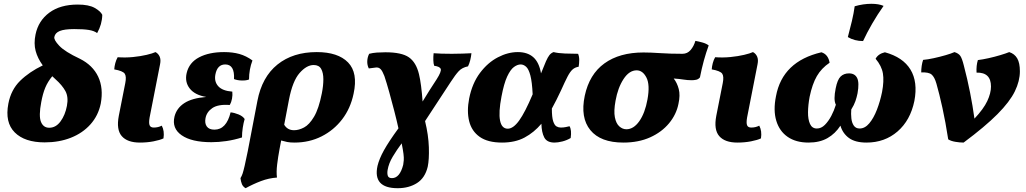

<svg xmlns="http://www.w3.org/2000/svg" viewBox="-20 -741 5397 1010"><path d="M215 8Q110 8 57.5 -44.5Q5 -97 24 -196Q38 -269 86 -316Q134 -363 205 -397Q178 -434 167.5 -473Q157 -512 167 -560Q182 -632 239.5 -674.5Q297 -717 389 -717Q447 -717 478 -699.5Q509 -682 518 -663Q517 -613 491 -567Q475 -579 447 -583.5Q419 -588 370 -588Q319 -588 294.5 -578Q270 -568 266 -547Q262 -532 291.5 -500.5Q321 -469 400 -432Q468 -398 496.5 -337.5Q525 -277 510 -196Q497 -133 456 -87Q415 -41 353 -16.5Q291 8 215 8ZM197 -204Q183 -131 195.5 -100Q208 -69 239 -69Q274 -69 298.5 -102.5Q323 -136 332 -184Q341 -231 324 -262Q307 -293 272 -324Q263 -332 255 -340Q231 -311 218 -279.5Q205 -248 197 -204Z M716 9Q650 9 620.5 -25Q591 -59 605 -132L639 -304Q646 -339 636 -353.5Q626 -368 581 -376Q582 -392 586.5 -409Q591 -426 599 -440Q640 -437 680 -441Q720 -445 751.5 -452.5Q783 -460 798 -467Q813 -459 820 -443Q827 -427 822 -403L767 -123Q762 -94 767 -82Q772 -70 789 -70Q812 -70 831 -80Q846 -52 840 -13Q821 -4 787.5 2.5Q754 9 716 9Z M1092 7Q988 7 935.5 -29.5Q883 -66 898 -128Q909 -172 949.5 -198.5Q990 -225 1065 -231Q1005 -241 978 -275.5Q951 -310 962 -357Q975 -412 1027.5 -439.5Q1080 -467 1159 -467Q1204 -467 1239.5 -457Q1275 -447 1308 -423Q1290 -376 1290 -323Q1276 -317 1252.5 -317.5Q1229 -318 1211 -325Q1215 -402 1165 -402Q1123 -402 1113 -349Q1106 -312 1128 -287.5Q1150 -263 1202 -259Q1204 -241 1200.5 -222Q1197 -203 1189 -189Q1127 -193 1097 -172.5Q1067 -152 1061 -119Q1056 -92 1068 -75.5Q1080 -59 1108 -59Q1171 -59 1193 -150Q1213 -148 1235 -139Q1257 -130 1267 -115Q1261 -95 1257 -69Q1253 -43 1253 -18Q1212 -5 1171 1Q1130 7 1092 7Z M1272 249Q1258 241 1252.5 227.5Q1247 214 1245 196Q1252 185 1256.5 171Q1261 157 1267 131Q1273 105 1283 56L1334 -210Q1358 -336 1439.5 -401.5Q1521 -467 1646 -467Q1758 -467 1811 -412.5Q1864 -358 1840 -248Q1824 -171 1780 -113.5Q1736 -56 1671.5 -23.5Q1607 9 1529 9Q1506 9 1491 6Q1476 3 1459 -2L1450 46Q1443 83 1438 123.5Q1433 164 1437 193Q1394 196 1353 211.5Q1312 227 1272 249ZM1500 -216 1475 -85Q1492 -56 1527 -56Q1552 -56 1579.5 -70.5Q1607 -85 1632 -127Q1657 -169 1673 -250Q1681 -290 1681 -324Q1681 -358 1669.5 -378.5Q1658 -399 1630 -399Q1593 -399 1556 -357Q1519 -315 1500 -216Z M2072 249Q1940 249 1966 131Q1975 94 2000 49Q2025 4 2076 -66Q2067 -107 2054 -157.5Q2041 -208 2027.5 -256.5Q2014 -305 2002 -341Q1992 -367 1982.5 -377Q1973 -387 1959 -386Q1945 -385 1920 -381Q1911 -399 1912 -420Q1913 -441 1922 -458Q1941 -463 1962.5 -464.5Q1984 -466 2007 -466Q2093 -466 2131 -439.5Q2169 -413 2184 -351Q2190 -327 2195 -288.5Q2200 -250 2203 -207Q2222 -238 2239.5 -266Q2257 -294 2277 -324Q2303 -365 2298.5 -378Q2294 -391 2264 -395Q2260 -406 2259.5 -424.5Q2259 -443 2261 -461Q2297 -458 2357 -458Q2386 -458 2412.5 -459Q2439 -460 2460 -461Q2458 -442 2453.5 -424Q2449 -406 2442 -392Q2411 -386 2393 -366.5Q2375 -347 2351 -310L2216 -104Q2234 -30 2236 34Q2238 98 2230 136Q2216 195 2173.5 222Q2131 249 2072 249ZM2019 153Q2016 171 2020 183.5Q2024 196 2042 196Q2083 196 2101 126Q2103 115 2104 102Q2105 89 2102.5 68.5Q2100 48 2093 13Q2067 48 2046 83Q2025 118 2019 153Z M2621 9Q2546 9 2503.5 -21Q2461 -51 2448 -103.5Q2435 -156 2448 -223Q2464 -303 2505 -357.5Q2546 -412 2599 -439.5Q2652 -467 2704 -467Q2755 -467 2785.5 -440Q2816 -413 2826 -355Q2842 -396 2852 -418.5Q2862 -441 2870.5 -451.5Q2879 -462 2892 -467Q2915 -461 2952 -459.5Q2989 -458 3021 -458Q3027 -444 3027 -426Q3027 -408 3024 -390Q3005 -387 2992 -375.5Q2979 -364 2965.5 -338Q2952 -312 2931 -265Q2919 -239 2907 -215.5Q2895 -192 2883 -170Q2883 -124 2890 -103Q2897 -82 2907.5 -76Q2918 -70 2930 -70Q2944 -70 2956 -72.5Q2968 -75 2976 -77Q2988 -57 2982 -15Q2962 -3 2938.5 3Q2915 9 2897 9Q2857 9 2843 -18Q2829 -45 2828 -90Q2789 -44 2739.5 -17.5Q2690 9 2621 9ZM2618 -233Q2602 -150 2610.5 -107Q2619 -64 2651 -64Q2680 -64 2711 -107Q2742 -150 2782 -245Q2779 -310 2770 -344Q2761 -378 2747.5 -390Q2734 -402 2719 -402Q2702 -402 2683.5 -388.5Q2665 -375 2648 -338.5Q2631 -302 2618 -233Z M3259 9Q3139 9 3085.5 -56.5Q3032 -122 3056 -237Q3080 -350 3159.5 -407.5Q3239 -465 3365 -465Q3402 -465 3453.5 -461.5Q3505 -458 3570 -458Q3596 -458 3613 -478Q3630 -498 3638 -526Q3655 -523 3675 -517.5Q3695 -512 3708 -502Q3680 -426 3662 -334Q3654 -324 3642.5 -321.5Q3631 -319 3619 -319Q3596 -319 3575 -322.5Q3554 -326 3524 -328Q3542 -305 3550.5 -272.5Q3559 -240 3549 -195Q3538 -139 3499.5 -92.5Q3461 -46 3400 -18.5Q3339 9 3259 9ZM3275 -61Q3313 -61 3343 -103.5Q3373 -146 3386 -218Q3400 -295 3380.5 -333Q3361 -371 3329 -371Q3290 -371 3260 -325Q3230 -279 3218 -211Q3208 -157 3214.5 -124Q3221 -91 3238 -76Q3255 -61 3275 -61Z M3859 9Q3793 9 3763.5 -25Q3734 -59 3748 -132L3782 -304Q3789 -339 3779 -353.5Q3769 -368 3724 -376Q3725 -392 3729.5 -409Q3734 -426 3742 -440Q3783 -437 3823 -441Q3863 -445 3894.5 -452.5Q3926 -460 3941 -467Q3956 -459 3963 -443Q3970 -427 3965 -403L3910 -123Q3905 -94 3910 -82Q3915 -70 3932 -70Q3955 -70 3974 -80Q3989 -52 3983 -13Q3964 -4 3930.5 2.5Q3897 9 3859 9Z M4233 9Q4167 9 4123.5 -21Q4080 -51 4063.5 -106Q4047 -161 4062 -235Q4096 -418 4301 -466Q4320 -460 4330.5 -445.5Q4341 -431 4344 -411Q4301 -382 4277 -340.5Q4253 -299 4239 -232Q4231 -189 4230.5 -151Q4230 -113 4241 -89Q4252 -65 4277 -65Q4300 -65 4319 -84Q4338 -103 4353 -131.5Q4368 -160 4377 -190Q4370 -204 4370 -225Q4370 -246 4376 -276Q4385 -322 4402 -338.5Q4419 -355 4446 -355Q4477 -355 4489 -330.5Q4501 -306 4491 -250Q4487 -230 4480 -209.5Q4473 -189 4458 -165Q4456 -142 4458.5 -118.5Q4461 -95 4471.5 -80Q4482 -65 4502 -65Q4530 -65 4553 -92.5Q4576 -120 4593 -164Q4610 -208 4620 -257Q4631 -315 4624.5 -354.5Q4618 -394 4586 -432Q4600 -458 4635 -466Q4730 -440 4769.5 -375Q4809 -310 4790 -210Q4769 -108 4701.5 -49.5Q4634 9 4538 9Q4479 9 4446 -15Q4413 -39 4401 -80Q4374 -38 4333 -14.5Q4292 9 4233 9ZM4520 -525Q4475 -525 4440 -546Q4452 -591 4461.5 -631Q4471 -671 4476 -708Q4521 -721 4564 -721Q4603 -721 4628 -710Q4596 -665 4568 -616.5Q4540 -568 4520 -525Z M5289 -467Q5317 -458 5331 -434Q5345 -410 5345 -366Q5345 -315 5318.5 -260.5Q5292 -206 5227 -140.5Q5162 -75 5049 9Q5029 9 5005.5 5Q4982 1 4968 -8Q4954 -99 4937.5 -174Q4921 -249 4906 -301Q4896 -336 4880.5 -349Q4865 -362 4826 -360Q4826 -377 4828.5 -394.5Q4831 -412 4836 -426Q4860 -428 4892 -435Q4924 -442 4953.5 -450.5Q4983 -459 5001 -467Q5023 -460 5032 -446.5Q5041 -433 5050 -397Q5069 -325 5083 -254Q5097 -183 5106 -117Q5154 -168 5173.5 -209.5Q5193 -251 5193 -286Q5193 -361 5117 -359Q5115 -396 5124 -425Q5149 -428 5180.5 -435Q5212 -442 5242 -451Q5272 -460 5289 -467Z"/></svg>

Font: Vollkorn ExtraBold
Style: Italic
Weight: 800
Italic angle: -11°
Designer: Friedrich Althausen
Foundry: Friedrich Althausen
Version: Version 5.000; ttfautohint (v1.8.3)